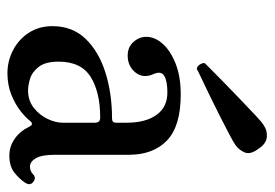

<svg xmlns="http://www.w3.org/2000/svg" viewBox="-128 -580 720 503"><g transform="rotate(90 231.5 -328.0)"><path d="M171 12Q139 12 110.5 -3Q82 -18 65 -44.5Q48 -71 48 -106Q48 -158 81 -192.5Q114 -227 169 -244.5Q224 -262 290 -262Q301 -262 301 -272V-300Q301 -350 280.5 -378.5Q260 -407 222 -407Q192 -407 178.5 -399Q165 -391 173 -372Q186 -344 169.5 -323.5Q153 -303 125 -303Q103 -303 89.5 -318Q76 -333 76 -352Q76 -374 94 -394.5Q112 -415 146 -428.5Q180 -442 227 -442Q310 -442 347.5 -406Q385 -370 385 -306V-112Q385 -78 394 -62.5Q403 -47 416 -47Q428 -47 436 -55Q446 -65 458 -54Q466 -46 458 -34Q448 -19 431.5 -6Q415 7 387 7Q363 7 343 -7Q323 -21 311 -46Q305 -58 296 -47Q288 -36 270 -22Q252 -8 227 2Q202 12 171 12ZM216 -42Q243 -42 262 -57Q281 -72 291 -93Q301 -114 301 -133V-217Q301 -231 288 -231Q221 -231 181 -206Q141 -181 141 -122Q141 -87 155 -69.5Q169 -52 186.5 -47Q204 -42 216 -42ZM160 -484Q153 -485 148.5 -492Q144 -499 145 -505Q148 -508 163 -523Q178 -538 199.5 -559Q221 -580 243 -601Q265 -622 282.5 -638.5Q300 -655 307 -659Q321 -669 338.5 -667.5Q356 -666 369 -646Q385 -625 379 -610Q373 -595 359 -585Q352 -580 331 -569Q310 -558 282.5 -544Q255 -530 228 -517Q201 -504 182 -495Q163 -486 160 -484Z"/></g></svg>

Font: TsukuhouMincho
Style: Regular
Weight: 400
Designer: Iose
Foundry: Typographish
Version: Version 1.001; ttfautohint (v1.8.3)